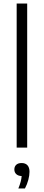

<svg xmlns="http://www.w3.org/2000/svg" viewBox="-20 -828 246 1077"><path d="M73.5 0V-808H132.5V0ZM145.5 135.5Q145.5 156 138.8 181.2Q132 206.5 120 229H83Q99.5 189.5 101.5 159.5Q82.5 159 71.5 149Q60.5 139 60.5 122.5Q60.5 106 71.2 96.2Q82 86.5 101 86.5Q122.5 86.5 134 99Q145.5 111.5 145.5 135.5Z"/></svg>

Font: Encode Sans Semi Condensed Light
Style: Regular
Weight: 300
Width: 4
Designer: Multiple Designers
Foundry: Impallari Type
Version: Version 2.000